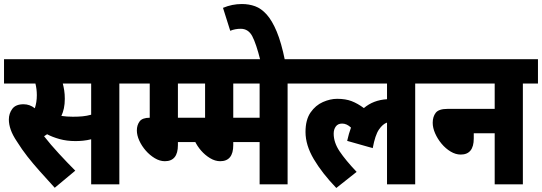

<svg xmlns="http://www.w3.org/2000/svg" viewBox="-20 -916 2693 954"><path d="M573 -501V0H433V-224Q413 -219 393.5 -217Q374 -215 355 -215Q312 -215 276 -225Q240 -235 214 -249Q207 -244 199 -239Q231 -198 273 -152.5Q315 -107 354 -68L252 17Q210 -29 177 -66Q144 -103 116.5 -138Q89 -173 64 -213Q43 -244 33.5 -271Q24 -298 24 -322Q24 -352 41 -375Q58 -398 97 -398Q128 -398 153 -378Q163 -408 163 -443Q163 -473 156 -501H0V-622H648V-501ZM342 -336Q369 -336 390 -338Q411 -340 433 -346V-501H292Q296 -486 299 -467Q302 -448 302 -425Q302 -399 297.5 -378Q293 -357 285 -340Q312 -336 342 -336Z M864 -331H995V-210H864V-195Q864 -115 799 -115Q774 -115 749 -130Q724 -145 704 -168Q684 -191 672 -217.5Q660 -244 660 -268Q660 -294 673.5 -312.5Q687 -331 724 -331V-501H635V-622H992V-501H864Z M1409 -501V0H1270V-210H1139V-195Q1139 -115 1074 -115Q1049 -115 1024 -130Q999 -145 979 -168Q959 -191 947 -217.5Q935 -244 935 -268Q935 -294 948.5 -312.5Q962 -331 999 -331V-501H910V-622H1484V-501ZM1270 -501H1139V-331H1270Z M1274 -615Q1253 -699 1233.5 -736Q1214 -773 1176 -773Q1148 -773 1124 -763L1088 -877Q1133 -896 1182 -896Q1217 -896 1247.5 -885Q1278 -874 1305 -844Q1332 -814 1355 -759Q1378 -704 1396 -615Z M1471 -501V-622H2118V-501H2043V0H1903V-307Q1882 -300 1863 -272.5Q1844 -245 1832 -180L1705 -216Q1713 -252 1724 -282Q1703 -302 1680 -302Q1659 -302 1648.5 -287.5Q1638 -273 1638 -252Q1638 -208 1667.5 -164Q1697 -120 1752 -62L1651 18Q1580 -56 1539 -125.5Q1498 -195 1498 -260Q1498 -321 1523 -357Q1548 -393 1584.5 -409Q1621 -425 1655 -425Q1697 -425 1727 -413.5Q1757 -402 1788 -379Q1835 -419 1903 -423V-501Z M2105 -622H2653V-501H2578V0H2438V-254H2334V-228Q2334 -148 2269 -148Q2244 -148 2219 -163Q2194 -178 2174 -202Q2154 -226 2142 -253.5Q2130 -281 2130 -306Q2130 -336 2145 -355.5Q2160 -375 2204 -375H2438V-501H2105Z"/></svg>

Font: Noto Sans Devanagari Condensed ExtraBold
Style: Regular
Weight: 800
Width: 3
Designer: Jelle Bosma - Monotype Design Team
Foundry: Monotype Imaging Inc.
Version: Version 2.004; ttfautohint (v1.8.4.7-5d5b)